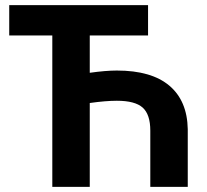

<svg xmlns="http://www.w3.org/2000/svg" viewBox="-20 -731 811 751"><path d="M559.1 -592.3H331.1V-446.3Q393.6 -455.1 437 -455.1Q572.3 -455.1 642.3 -396Q712.4 -336.9 714.4 -225.6V0H567.9V-220.2Q567.9 -283.2 538.1 -310.1Q508.3 -336.9 437 -336.9Q393.6 -336.9 331.1 -328.1V0H184.6V-592.3H16.1V-710.9H559.1Z"/></svg>

Font: RobotoInd
Style: Bold
Weight: 700
Designer: Google
Version: Version 2.001150; 2014